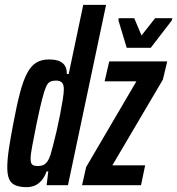

<svg xmlns="http://www.w3.org/2000/svg" viewBox="-20 -763 730 791"><path d="M91 8Q63 8 45 1Q27 -6 18.5 -23.5Q10 -41 10 -73Q10 -105 16.5 -149Q23 -193 35 -255Q49 -330 62.5 -381Q76 -432 92 -462Q108 -492 129.5 -505Q151 -518 181 -518Q209 -518 225 -511Q241 -504 248.5 -490.5Q256 -477 255 -458H263L323 -743H417L260 0H172L179 -57H172Q163 -32 149.5 -17.5Q136 -3 121 2.5Q106 8 91 8ZM137 -79Q149 -79 158 -83Q167 -87 174.5 -97Q182 -107 188 -125Q192 -139 199 -165.5Q206 -192 213.5 -224.5Q221 -257 227.5 -290.5Q234 -324 238.5 -352Q243 -380 243 -395Q243 -416 234.5 -423.5Q226 -431 210 -431Q197 -431 187 -426.5Q177 -422 169.5 -405Q162 -388 153 -352.5Q144 -317 131 -255Q119 -194 112.5 -160Q106 -126 106 -109Q106 -96 109.5 -89.5Q113 -83 120 -81Q127 -79 137 -79ZM318 0 335 -75 542 -428H411L430 -510H669L651 -435L443 -82H578L561 0ZM502 -566 468 -679 469 -688H533L563 -617L619 -688H690L688 -679L601 -566Z"/></svg>

Font: Saira UltraCondensed
Style: Bold Italic
Weight: 700
Width: 1
Italic angle: -12°
Designer: Hector Gatti with collaboration of the Omnibus-Type team
Foundry: Omnibus-Type
Version: Version 1.101